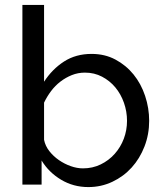

<svg xmlns="http://www.w3.org/2000/svg" viewBox="-20 -750 663 780"><path d="M339 10Q278 10 228 -20Q178 -50 149 -98V0H71V-730H159V-418Q192 -469 240 -500Q288 -531 352 -531Q406 -531 449 -508Q492 -485 522.5 -447.5Q553 -410 569.5 -360.5Q586 -311 586 -259Q586 -204 567 -155Q548 -106 515 -69.5Q482 -33 436.5 -11.5Q391 10 339 10ZM317 -66Q356 -66 389 -82Q422 -98 446 -125Q470 -152 483 -186.5Q496 -221 496 -259Q496 -297 483.5 -332.5Q471 -368 448.5 -395Q426 -422 394.5 -438.5Q363 -455 325 -455Q297 -455 272 -445Q247 -435 225.5 -418.5Q204 -402 187.5 -380Q171 -358 159 -333V-182Q164 -157 180.5 -136Q197 -115 219.5 -99.5Q242 -84 267.5 -75Q293 -66 317 -66Z"/></svg>

Font: IngvarSans
Style: Regular
Weight: 500
Version: Version 3.000